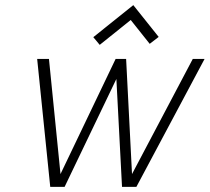

<svg xmlns="http://www.w3.org/2000/svg" viewBox="-20 -729 818 749"><path d="M599 -585 500 -709 344 -584 369 -554 490 -651 564 -558ZM472 -499H431L216 -50L171 -499H125L176 0H232L434 -421L456 0H512L778 -499H732L495 -50Z"/></svg>

Font: Advent Pro Light
Style: Italic
Weight: 300
Italic angle: -12°
Version: Version 3.000